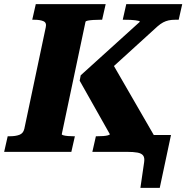

<svg xmlns="http://www.w3.org/2000/svg" viewBox="-52 -730 899 923"><path d="M539 0 554 -81H770L716 173H623L641 49Q644 28 636 17.5Q628 7 608.5 3.5Q589 0 558 0ZM-32 0 -15 -75H-4Q23 -75 41.5 -82Q60 -89 65 -111L168 -599Q173 -621 157 -628Q141 -635 114 -635H103L120 -710H456L439 -635H428Q412 -635 396.5 -634Q381 -633 370.5 -631Q360 -629 359 -625L245 -85Q244 -82 253 -79.5Q262 -77 275 -76Q288 -75 300 -75H308L291 0ZM392 0 409 -75H417Q432 -75 445 -76Q458 -77 467 -79.5Q476 -82 476 -85L331 -342L336 -368L620 -625Q621 -628 615 -629.5Q609 -631 598.5 -632.5Q588 -634 575.5 -634.5Q563 -635 550 -635H538L555 -710H824L807 -635H789Q772 -635 758.5 -632Q745 -629 732.5 -622.5Q720 -616 705 -603L428 -351L473 -452L704 -52L693 0Z"/></svg>

Font: Roboto Serif
Style: Bold Italic
Weight: 700
Italic angle: -10°
Designer: Greg Gazdowicz
Foundry: Commercial Type
Version: Version 1.008